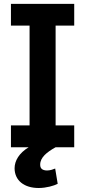

<svg xmlns="http://www.w3.org/2000/svg" viewBox="-20 -747 431 974"><path d="M356.5 -727.3H35.5V-617.2H130V-110.8H35.5V0H125.4C76.7 29.8 54.3 68.2 54 106.5C54.3 169 103 206.7 176.1 206.7C214.5 206.7 254.3 195.3 272.7 185.4L259.9 108C250.4 111.9 236.5 117.5 218.8 117.9C194.6 117.5 183.6 107.6 183.9 88.1C183.6 51.8 218 24.5 262.1 0H356.5V-110.8H262.1V-617.2H356.5Z"/></svg>

Font: Riot Sans 2.0
Style: Bold
Weight: 600
Designer: Rasmus Andersson
Foundry: rsms
Version: Version 3.006;hotconv 1.0.109;makeotfexe 2.5.65596